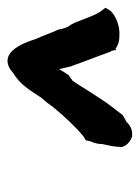

<svg xmlns="http://www.w3.org/2000/svg" viewBox="47 -824 363 497"><g transform="rotate(-90 228.5 -575.5)"><path d="M104 -492C102 -481 97 -464 97 -448L96 -444C98 -431 109 -420 124 -415H128C142 -414 154 -421 162 -430C166 -432 173 -435 178 -439V-438C192 -457 208 -475 226 -504C240 -524 253 -548 268 -569C273 -572 277 -576 282 -579H283V-580C287 -586 292 -593 298 -604C300 -594 303 -585 305 -574V-573L306 -572C318 -537 332 -503 344 -469V-470L345 -469C347 -463 347 -458 348 -456L351 -458C359 -452 368 -448 384 -448C411 -446 437 -458 449 -471L457 -484L451 -492C437 -507 426 -548 415 -570L414 -572C407 -580 403 -591 400 -607V-608L399 -609C391 -627 385 -645 377 -662C373 -671 352 -758 302 -733C296 -730 293 -727 288 -723C255 -703 241 -675 224 -650L212 -636C204 -625 199 -618 191 -609C179 -595 151 -563 124 -541L114 -535L111 -522C108 -516 104 -506 104 -492Z"/></g></svg>

Font: Vapor
Style: ExBdObl
Weight: 800
Foundry: Cannot Into Space Fonts
Version: Version 0.179